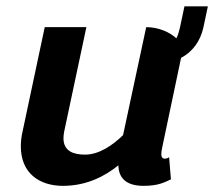

<svg xmlns="http://www.w3.org/2000/svg" viewBox="-20 -587 686 615"><path d="M560 -401.7C595 -420 621.7 -453.3 631.7 -500L645.8 -566.7H570.8L556.7 -500C553.3 -487.5 550.8 -475 545 -464.2C524.2 -483.3 489.2 -500 448.3 -500L374.2 -154.2C340 -120.8 296.7 -91.7 252.5 -91.7C215.8 -91.7 183.3 -102.5 183.3 -144.2C183.3 -150.8 184.2 -158.3 185.8 -166.7L256.7 -500H123.3L52.5 -166.7C48.3 -149.2 46.7 -132.5 46.7 -118.3C46.7 -31.7 106.7 8.3 181.7 8.3C259.2 8.3 318.3 -24.2 359.2 -57.5C360 -16.7 384.2 8.3 440 8.3C487.5 8.3 507.5 -3.3 527.5 -12.5L521.7 -83.3C521.7 -83.3 511.7 -76.7 504.2 -79.2C499.2 -80.8 496.7 -85 496.7 -93.3C496.7 -98.3 497.5 -105.8 500 -116.7Z"/></svg>

Font: BoonHome
Style: Bold Oblique
Weight: 700
Italic angle: -12°
Designer: Sungsit Sawaiwan
Foundry: Sungsit Sawaiwan
Version: Version 0.2